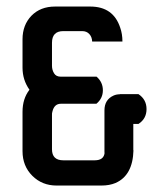

<svg xmlns="http://www.w3.org/2000/svg" viewBox="-20 -573 474 595"><path d="M279.3 -335.4Q298.8 -318.4 298.8 -293.2Q298.8 -268.1 278.8 -251.5H168.9Q148.4 -251.5 142.6 -228Q140.6 -221.7 141.1 -215.8V-110.4Q141.1 -76.2 176.3 -76.2H273.4Q301.8 -76.2 304.2 -99.6H303.7V-231Q303.7 -264.2 332 -276.9Q340.8 -280.8 351.1 -280.8V-281.2H409.2Q434.1 -264.6 434.1 -234.9Q434.1 -205.1 409.2 -189H393.1V-107.4H393.6Q391.6 -29.3 337.9 -5.9Q319.3 2 293.9 2H155.3Q110.4 2 80.1 -28.3Q49.8 -58.6 49.8 -104.5V-226.6Q49.8 -267.1 71.3 -294.9Q49.8 -325.2 49.8 -363.3V-451.2Q49.8 -495.6 77.6 -524.4Q105.5 -552.7 150.4 -552.7H259.8Q331.1 -552.7 352.5 -487.3Q359.4 -467.8 359.4 -444.3H265.6Q265.1 -458.5 256.8 -467.5Q248.5 -476.6 234.4 -476.6H176.3Q141.1 -476.6 141.1 -440.4V-369.1Q141.1 -356.4 147.5 -345.9Q153.8 -335.4 168 -335.4Z"/></svg>

Font: Uroob
Style: Regular
Weight: 400
Designer: Hussain K H
Foundry: Swanthanthra Malayalam Computing(http://smc.org.in)
Version: Version 2.0.0+20200101